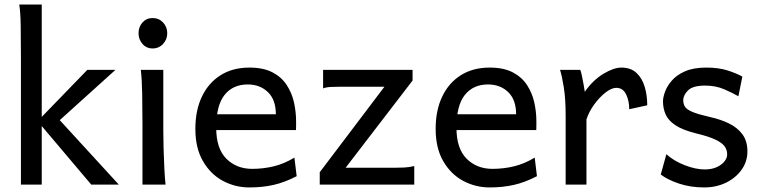

<svg xmlns="http://www.w3.org/2000/svg" viewBox="-20 -801 3304 833"><path d="M161.1 0H70.8Q70.8 -59.1 70.8 -125.7Q70.8 -192.4 70.8 -258.8Q70.8 -325.2 70.8 -384Q70.8 -442.9 70.8 -486.8Q70.8 -530.8 70.8 -551.8Q70.8 -630.4 69.8 -690.2Q68.8 -750 63.5 -781.2H161.1ZM358.9 -498H481L212.9 -255.9L136.7 -268.6ZM148.9 -268.6 200.2 -322.3 495.6 0H376Z M590.8 -498H688.5Q688.5 -431.6 688.5 -365.2Q688.5 -298.8 688.5 -231.9Q688.5 -200.7 689.7 -156Q690.9 -111.3 693.1 -68.8Q695.3 -26.4 698.2 0H598.1Q598.1 -35.2 598.1 -82.5Q598.1 -129.9 598.1 -177Q598.1 -224.1 598.1 -258.8Q598.1 -330.1 596.9 -394.8Q595.7 -459.5 590.8 -498ZM581.1 -656.7Q581.1 -684.1 598.1 -703.4Q615.2 -722.7 642.1 -722.7Q669.4 -722.7 687.5 -703.4Q705.6 -684.1 705.6 -656.7Q705.6 -629.9 687.5 -610.4Q669.4 -590.8 642.1 -590.8Q615.2 -590.8 598.1 -610.4Q581.1 -629.9 581.1 -656.7Z M1264.2 -236.8H900.9V-305.2H1176.8Q1176.8 -368.2 1142.3 -401.4Q1107.9 -434.6 1054.7 -434.6Q990.7 -434.6 954.3 -389.2Q918 -343.8 918 -246.6Q918 -156.2 962.2 -112.3Q1006.3 -68.4 1074.2 -68.4Q1121.6 -68.4 1167.2 -79.3Q1212.9 -90.3 1257.3 -117.2L1267.1 -36.6Q1215.3 -9.8 1167 1.2Q1118.7 12.2 1062 12.2Q1000 12.2 946.5 -16.6Q893.1 -45.4 860.4 -102.1Q827.6 -158.7 827.6 -241.7Q827.6 -322.8 856.2 -382.3Q884.8 -441.9 937.3 -474.9Q989.7 -507.8 1062 -507.8Q1122.6 -507.8 1161.9 -487.3Q1201.2 -466.8 1223.6 -432.6Q1246.1 -398.4 1255.4 -357.2Q1264.6 -315.9 1264.6 -274.9Q1264.6 -268.6 1264.6 -256.1Q1264.6 -243.7 1264.2 -236.8Z M1381.8 -498H1770V-451.7L1479.5 -73.2H1689.5Q1710.9 -73.2 1733.2 -74.2Q1755.4 -75.2 1777.3 -80.6V0H1367.2V-53.7L1647.9 -424.8H1457.5Q1436 -424.8 1415.8 -423.8Q1395.5 -422.9 1381.8 -417.5Z M2306.6 -236.8H1943.4V-305.2H2219.2Q2219.2 -368.2 2184.8 -401.4Q2150.4 -434.6 2097.2 -434.6Q2033.2 -434.6 1996.8 -389.2Q1960.4 -343.8 1960.4 -246.6Q1960.4 -156.2 2004.6 -112.3Q2048.8 -68.4 2116.7 -68.4Q2164.1 -68.4 2209.7 -79.3Q2255.4 -90.3 2299.8 -117.2L2309.6 -36.6Q2257.8 -9.8 2209.5 1.2Q2161.1 12.2 2104.5 12.2Q2042.5 12.2 1989 -16.6Q1935.5 -45.4 1902.8 -102.1Q1870.1 -158.7 1870.1 -241.7Q1870.1 -322.8 1898.7 -382.3Q1927.2 -441.9 1979.7 -474.9Q2032.2 -507.8 2104.5 -507.8Q2165 -507.8 2204.3 -487.3Q2243.7 -466.8 2266.1 -432.6Q2288.6 -398.4 2297.9 -357.2Q2307.1 -315.9 2307.1 -274.9Q2307.1 -268.6 2307.1 -256.1Q2307.1 -243.7 2306.6 -236.8Z M2524.4 0H2434.1V-300.3Q2434.1 -372.1 2426 -422.4Q2418 -472.7 2409.7 -498H2497.6Q2501.5 -487.8 2505.1 -469.7Q2508.8 -451.7 2512.2 -433.1Q2515.6 -414.6 2517.1 -402.8Q2552.7 -453.6 2597.7 -480.7Q2642.6 -507.8 2675.8 -507.8Q2716.8 -507.8 2741.5 -484.6Q2766.1 -461.4 2777.1 -424.3Q2788.1 -387.2 2788.1 -344.2L2710 -327.1Q2710 -363.8 2696.3 -391.8Q2682.6 -419.9 2653.8 -419.9Q2633.3 -419.9 2607.2 -399.7Q2581.1 -379.4 2558.1 -347.9Q2535.2 -316.4 2524.4 -283.2Z M3200.7 -468.8 3183.6 -383.3Q3159.2 -397.5 3122.1 -413.6Q3085 -429.7 3039.6 -429.7Q2985.8 -429.7 2965.1 -408.9Q2944.3 -388.2 2944.3 -366.2Q2944.3 -349.1 2952.4 -337.2Q2960.4 -325.2 2985.4 -314.9Q3010.3 -304.7 3061.5 -293Q3106 -283.2 3142.3 -265.6Q3178.7 -248 3200.7 -218.8Q3222.7 -189.5 3222.7 -144Q3222.7 -100.1 3197.5 -64.7Q3172.4 -29.3 3129.9 -8.5Q3087.4 12.2 3034.7 12.2Q2975.6 12.2 2925.5 -4.6Q2875.5 -21.5 2846.7 -43.9L2871.1 -131.8Q2904.3 -102.1 2951.4 -84Q2998.5 -65.9 3037.1 -65.9Q3080.1 -65.9 3107.4 -86.2Q3134.8 -106.4 3134.8 -131.8Q3134.8 -150.4 3124 -165.8Q3113.3 -181.2 3084.2 -195.1Q3055.2 -209 3000.5 -222.2Q2941.4 -236.8 2910.2 -257.8Q2878.9 -278.8 2867.7 -304.9Q2856.4 -331.1 2856.4 -361.3Q2856.4 -378.4 2865.2 -402.8Q2874 -427.2 2894.8 -451.4Q2915.5 -475.6 2952.1 -491.7Q2988.8 -507.8 3044.4 -507.8Q3097.7 -507.8 3136.5 -495.4Q3175.3 -482.9 3200.7 -468.8Z"/></svg>

Font: Andika LitF DSA DSG
Style: Regular
Weight: 400
Designer: Victor Gaultney, Annie Olsen, Julie Remington, Don Collingsworth, Eric Hays, Becca Hirsbrunner
Foundry: SIL International
Version: Version 6.200 ; LitF DSA DSG; ttfautohint (v1.8.3.10-c5d8)